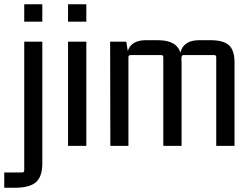

<svg xmlns="http://www.w3.org/2000/svg" viewBox="-52 -686 1167 903"><path d="M147 -584H62V-666H147ZM52 125Q62 125 62 115V-490H147V82Q147 145 117 171Q87 197 18 197H-32V125Z M354 -584H268V-666H354ZM354 0H268V-490H354Z M635 -497H689Q780 -497 796 -438Q811 -497 885 -497H938Q998 -497 1024.5 -473.5Q1051 -450 1051 -392V0H965V-417Q965 -427 955 -427H812Q802 -427 802 -417L801 -409Q801 -407 801.5 -401.5Q802 -396 802 -392V0H716V-417Q716 -427 706 -427H562Q552 -427 552 -417V0H467L466 -490H542L549 -446Q565 -497 635 -497Z"/></svg>

Font: Gemunu Libre Medium
Style: Regular
Weight: 500
Designer: Puspanada Ekanayake, Sola Matas, Pathum Egodawatta, Kosala Senevirathne
Foundry: mooniak
Version: Version 1.100